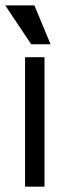

<svg xmlns="http://www.w3.org/2000/svg" viewBox="-34 -704 249 724"><path d="M60.5 0V-488.3H133.8V0ZM83.5 -537.1 -14.2 -683.6H95.7L156.7 -537.1Z"/></svg>

Font: Sanitrixie
Style: Regular
Weight: 400
Designer: Jayvee D. Enaguas (Grand Chaos)
Version: Version 1.1 - 6/9/2013